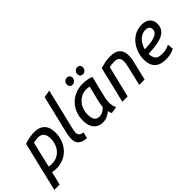

<svg xmlns="http://www.w3.org/2000/svg" viewBox="-26 -1547 2502 2502"><g transform="rotate(-45 1225.0 -295.5)"><path d="M-24 185 140 -500Q168 -510 197.5 -517Q227 -524 258.5 -528.5Q290 -533 322 -533Q389 -533 432 -508.5Q475 -484 495.5 -439Q516 -394 516 -332Q516 -262 493.5 -200.5Q471 -139 428.5 -91.5Q386 -44 325.5 -17.5Q265 9 189 9Q171 9 153.5 7Q136 5 119 1L74 185ZM194 -76Q247 -76 288.5 -96Q330 -116 358.5 -150.5Q387 -185 402 -229Q417 -273 417 -321Q417 -383 390 -416Q363 -449 305 -449Q285 -449 264.5 -446Q244 -443 223 -437L139 -82Q152 -79 166 -77.5Q180 -76 194 -76Z M754 9Q693 5 659 -14.5Q625 -34 612 -66Q599 -98 601 -139.5Q603 -181 614 -227L742 -759L844 -776L714 -233Q706 -202 701.5 -176Q697 -150 700.5 -129.5Q704 -109 721 -95Q738 -81 775 -74Z M1048 13Q996 13 957.5 -10.5Q919 -34 898 -79.5Q877 -125 877 -188Q877 -264 902 -327Q927 -390 972.5 -436Q1018 -482 1079.5 -507.5Q1141 -533 1214 -533Q1232 -533 1257.5 -531Q1283 -529 1312 -523Q1341 -517 1368 -504L1296 -209Q1287 -173 1284.5 -139.5Q1282 -106 1287.5 -73Q1293 -40 1307 -7L1214 7Q1208 -5 1203 -18.5Q1198 -32 1195 -47Q1163 -18 1126 -2.5Q1089 13 1048 13ZM1067 -73Q1100 -73 1129 -88Q1158 -103 1186 -133Q1187 -159 1193.5 -191Q1200 -223 1206 -250L1254 -441Q1238 -444 1224.5 -445.5Q1211 -447 1196 -447Q1146 -447 1105.5 -426.5Q1065 -406 1035.5 -371Q1006 -336 991 -292Q976 -248 976 -201Q976 -156 987 -127.5Q998 -99 1018.5 -86Q1039 -73 1067 -73ZM1308 -615Q1283 -615 1268.5 -630Q1254 -645 1254 -667Q1254 -695 1272 -714.5Q1290 -734 1317 -734Q1342 -734 1356 -719Q1370 -704 1370 -682Q1370 -665 1361.5 -649.5Q1353 -634 1339 -624.5Q1325 -615 1308 -615ZM1115 -615Q1090 -615 1076 -630Q1062 -645 1062 -667Q1062 -695 1080 -714.5Q1098 -734 1125 -734Q1149 -734 1164 -719Q1179 -704 1179 -682Q1179 -665 1170 -649.5Q1161 -634 1146.5 -624.5Q1132 -615 1115 -615Z M1415 0 1535 -500Q1572 -511 1618 -521Q1664 -531 1722 -531Q1805 -531 1847.5 -497.5Q1890 -464 1899 -404.5Q1908 -345 1889 -268L1825 0H1726L1785 -249Q1795 -290 1800 -325.5Q1805 -361 1799.5 -388Q1794 -415 1771.5 -430Q1749 -445 1705 -445Q1683 -445 1661 -442Q1639 -439 1618 -435L1513 0Z M2208 13Q2132 13 2086 -13.5Q2040 -40 2020 -85.5Q2000 -131 2000 -189Q2000 -254 2021 -315Q2042 -376 2081.5 -425.5Q2121 -475 2177.5 -504Q2234 -533 2305 -533Q2375 -533 2416.5 -496Q2458 -459 2458 -395Q2458 -321 2412.5 -279Q2367 -237 2285.5 -220Q2204 -203 2098 -199Q2098 -196 2098 -193Q2098 -190 2098 -188Q2101 -149 2113 -123.5Q2125 -98 2152.5 -85.5Q2180 -73 2227 -73Q2261 -73 2296 -81Q2331 -89 2361 -106L2369 -23Q2338 -7 2296 3Q2254 13 2208 13ZM2105 -276Q2207 -279 2263 -293.5Q2319 -308 2341.5 -331.5Q2364 -355 2364 -385Q2364 -418 2344.5 -434.5Q2325 -451 2291 -451Q2246 -451 2208 -427.5Q2170 -404 2143.5 -364Q2117 -324 2105 -276Z"/></g></svg>

Font: Ubuntu Sans Medium
Style: Italic
Weight: 500
Italic angle: -13.5°
Designer: Dalton Maag Ltd
Foundry: Dalton Maag Ltd
Version: Version 1.006